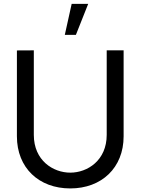

<svg xmlns="http://www.w3.org/2000/svg" viewBox="-20 -988 748 1022"><path d="M325 -802.5 361.5 -967.5H449.5L384 -802.5ZM354 15C521 15 638 -95 638 -262.5V-720H548V-270C548 -134.5 446 -69 354 -69C263 -69 160 -133.5 160 -270V-720L70 -719.5V-262.5C70 -94.5 187 15 354 15Z"/></svg>

Font: Hauora Medium
Style: Regular
Weight: 500
Designer: Wayne Shih
Foundry: WCYS
Version: Version 1.001;hotconv 1.0.109;makeotfexe 2.5.65596